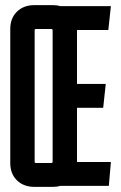

<svg xmlns="http://www.w3.org/2000/svg" viewBox="-20 -724 472 748"><path d="M412 -93 404 0H216Q202 4 186 4H114Q72 4 46 -21.5Q20 -47 20 -89V-611Q20 -653 46 -678.5Q72 -704 114 -704H186Q202 -704 216 -700H412L402 -607H280V-397H392L382 -304H280V-93ZM120 -611Q115 -611 115 -606V-94Q115 -89 120 -89H180Q185 -89 185 -94V-606Q185 -611 180 -611Z"/></svg>

Font: Karantina
Style: Regular
Weight: 400
Designer: Rony Koch
Foundry: Rony Koch
Version: Version 1.000; ttfautohint (v1.8.3)